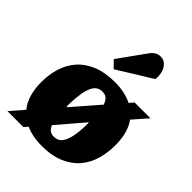

<svg xmlns="http://www.w3.org/2000/svg" viewBox="-232 -943 1085 1085"><g transform="rotate(45 310.5 -400.5)"><path d="M17 14 87 -67Q61 -99 48.5 -142.5Q36 -186 36 -237Q36 -297 52 -350Q68 -403 103.5 -444Q139 -485 196 -508.5Q253 -532 333 -532Q373 -532 406.5 -524.5Q440 -517 468 -503L491 -529H617L541 -442Q564 -411 574.5 -370Q585 -329 585 -280Q585 -223 570 -169.5Q555 -116 520.5 -74.5Q486 -33 429.5 -8.5Q373 16 292 16Q254 16 222 9.5Q190 3 164 -9L144 14ZM303 -69Q337 -69 354.5 -92.5Q372 -116 379.5 -155.5Q387 -195 388 -241Q388 -248 388 -254.5Q388 -261 387 -267L251 -108Q259 -89 271.5 -79Q284 -69 303 -69ZM237 -237 376 -397Q368 -420 355 -432Q342 -444 319 -444Q299 -444 284 -434.5Q269 -425 258.5 -403Q248 -381 242.5 -346.5Q237 -312 235 -262Q235 -255 235.5 -249Q236 -243 237 -237ZM351 -782Q362 -798 377 -807.5Q392 -817 411 -817Q444 -817 464 -787.5Q484 -758 481 -706L274 -578L234 -619Z"/></g></svg>

Font: Literata ExtraBold
Style: Italic
Weight: 800
Italic angle: -2°
Designer: Latin by Veronika Burian and Jose Scaglione. Greek by Irene Vlachou. Cyrillic by Vera Evstafieva
Foundry: TypeTogether
Version: Version 3.002